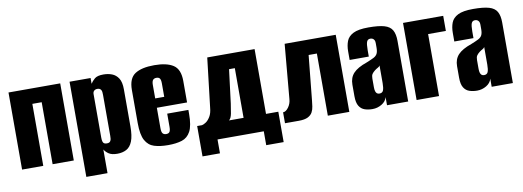

<svg xmlns="http://www.w3.org/2000/svg" viewBox="-53 -802 3310 1214"><g transform="rotate(-10 1602.5 -194.5)"><path d="M29 0V-495H361V0H225V-398H165V0Z M421 116V-495H556V-458Q566 -474 583 -488.5Q600 -503 639 -503Q669 -503 694 -493.5Q719 -484 735 -459.5Q751 -435 751 -388V-150Q751 -89 737.5 -55Q724 -21 699 -7.5Q674 6 640 6Q605 6 586 -6.5Q567 -19 557 -36V116ZM586 -70Q595 -70 600.5 -72.5Q606 -75 609.5 -81Q613 -87 614 -94.5Q615 -102 615 -113V-376Q615 -387 614 -395Q613 -403 609.5 -408.5Q606 -414 600.5 -417Q595 -420 586 -420Q578 -420 572.5 -417.5Q567 -415 563.5 -411Q560 -407 558.5 -402.5Q557 -398 557 -394V-112Q557 -98 559.5 -88Q562 -78 568.5 -74Q575 -70 586 -70Z M966 8Q914 8 877 -3.5Q840 -15 820 -51.5Q800 -88 800 -163V-375Q800 -450 842.5 -477.5Q885 -505 966 -505Q1046 -505 1088 -477.5Q1130 -450 1130 -375V-237H936V-105Q936 -81 943.5 -72Q951 -63 966 -63Q981 -63 987.5 -72Q994 -81 994 -105V-189H1130V-164Q1130 -88 1110.5 -51.5Q1091 -15 1054.5 -3.5Q1018 8 966 8ZM936 -297H994V-383Q994 -406 987.5 -415Q981 -424 966 -424Q951 -424 943.5 -415Q936 -406 936 -383Z M1167 116V-79H1198Q1209 -81 1224 -91Q1239 -101 1252 -122.5Q1265 -144 1268 -180L1305 -495H1609V-79H1688V116H1576V27H1279V116ZM1371 -79H1465V-398H1428L1401 -182Q1397 -152 1391 -120Q1385 -88 1371 -79Z M1717 0V-70Q1735 -70 1752 -93Q1769 -116 1771 -146L1802 -495H2130V0H1992V-399H1939L1910 -111Q1908 -94 1905.5 -74.5Q1903 -55 1894 -38Q1885 -21 1864.5 -10.5Q1844 0 1806 0Z M2278 8Q2251 8 2228.5 0.5Q2206 -7 2192.5 -28.5Q2179 -50 2179 -92V-166Q2179 -211 2205.5 -239.5Q2232 -268 2293 -289Q2323 -301 2339.5 -309.5Q2356 -318 2363 -331.5Q2370 -345 2370 -370V-400Q2370 -411 2366.5 -418Q2363 -425 2356.5 -429Q2350 -433 2341 -433Q2324 -433 2318 -418Q2312 -403 2312 -365V-323H2189V-378Q2189 -415 2200 -443.5Q2211 -472 2243.5 -488.5Q2276 -505 2341 -505Q2407 -505 2443 -494.5Q2479 -484 2493.5 -458.5Q2508 -433 2508 -389V0H2372V-52Q2365 -25 2337.5 -8.5Q2310 8 2278 8ZM2338 -81Q2357 -81 2363 -96.5Q2369 -112 2369 -143V-256Q2366 -249 2355.5 -243.5Q2345 -238 2336 -231Q2323 -221 2316.5 -211Q2310 -201 2310 -182V-126Q2310 -111 2313 -101Q2316 -91 2322 -86Q2328 -81 2338 -81Z M2562 0V-495H2820V-398H2706V0Z M2950 8Q2923 8 2900.5 0.5Q2878 -7 2864.5 -28.5Q2851 -50 2851 -92V-166Q2851 -211 2877.5 -239.5Q2904 -268 2965 -289Q2995 -301 3011.5 -309.5Q3028 -318 3035 -331.5Q3042 -345 3042 -370V-400Q3042 -411 3038.5 -418Q3035 -425 3028.5 -429Q3022 -433 3013 -433Q2996 -433 2990 -418Q2984 -403 2984 -365V-323H2861V-378Q2861 -415 2872 -443.5Q2883 -472 2915.5 -488.5Q2948 -505 3013 -505Q3079 -505 3115 -494.5Q3151 -484 3165.5 -458.5Q3180 -433 3180 -389V0H3044V-52Q3037 -25 3009.5 -8.5Q2982 8 2950 8ZM3010 -81Q3029 -81 3035 -96.5Q3041 -112 3041 -143V-256Q3038 -249 3027.5 -243.5Q3017 -238 3008 -231Q2995 -221 2988.5 -211Q2982 -201 2982 -182V-126Q2982 -111 2985 -101Q2988 -91 2994 -86Q3000 -81 3010 -81Z"/></g></svg>

Font: Alumni Sans ExtraBold
Style: Regular
Weight: 800
Designer: Robert E. Leuschke
Foundry: Robert E. Leuschke
Version: Version 1.018